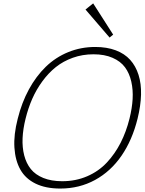

<svg xmlns="http://www.w3.org/2000/svg" viewBox="-20 -1095 851 1125"><path d="M738.8 -399.9Q753.9 -460.4 757.1 -514.4Q760.3 -568.4 749.3 -616.9Q738.3 -665.5 712.4 -700.7Q686.5 -735.8 639.6 -756.3Q592.8 -776.9 527.8 -776.9Q463.4 -776.9 406.7 -756.6Q350.1 -736.3 306.9 -701.7Q263.7 -667 228.3 -618.7Q192.9 -570.3 168.9 -515.9Q145 -461.4 129.9 -399.9Q114.7 -338.9 112.3 -285.2Q109.9 -231.4 121.8 -184.8Q133.8 -138.2 160.4 -104.7Q187 -71.3 233.9 -52.2Q280.8 -33.2 344.2 -33.2Q423.8 -33.2 491 -62.3Q558.1 -91.3 606 -142.6Q653.8 -193.8 686.8 -258.5Q719.7 -323.2 738.8 -399.9ZM786.1 -399.9Q754.9 -273.9 691.9 -182.4Q628.9 -90.8 536.9 -40.5Q444.8 9.8 333 9.8Q248 9.8 188.7 -19Q129.4 -47.9 99.4 -101.1Q69.3 -154.3 64.5 -230Q59.6 -305.7 84 -399.9Q107.4 -494.1 149.4 -571.3Q191.4 -648.4 248.5 -703.9Q305.7 -759.3 379.9 -789.6Q454.1 -819.8 538.1 -819.8Q606 -819.8 658 -800.3Q710 -780.8 742.7 -744.4Q775.4 -708 791.7 -656.5Q808.1 -605 806.4 -540.3Q804.7 -475.6 786.1 -399.9ZM525.9 -1075.2 643.1 -892.1 622.1 -875 481 -1039.1Z"/></svg>

Font: Sinkin Sans 200 X Light Italic
Style: Regular
Weight: 200
Italic angle: -112°
Designer: Keith Bates
Foundry: K-Type
Version: Sinkin Sans (version 1.0)  by Keith Bates   •   © 2014   www